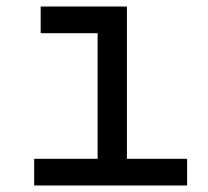

<svg xmlns="http://www.w3.org/2000/svg" viewBox="-20 -570 640 590"><path d="M85 0V-82H280V-468H105V-550H370V-82H555V0Z"/></svg>

Font: JetBrains Mono
Style: Regular
Weight: 400
Monospace: yes
Designer: Philipp Nurullin, Konstantin Bulenkov
Foundry: JetBrains
Version: Version 2.305